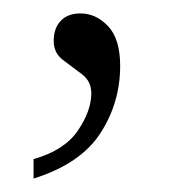

<svg xmlns="http://www.w3.org/2000/svg" viewBox="-20 -112 253 286"><path d="M30 125Q76 112 96 82.5Q116 53 116 27Q116 9 102 -1.5Q88 -12 74 -22.5Q60 -33 60 -51Q60 -70 70.5 -81Q81 -92 100 -92Q123 -92 141 -73Q159 -54 159 -14Q159 41 129.5 86.5Q100 132 30 154Z"/></svg>

Font: Noto Serif Tibetan ExtraLight
Style: Regular
Weight: 200
Designer: Monotype Design Team
Foundry: Monotype Imaging Inc.
Version: Version 2.103; ttfautohint (v1.8.4.7-5d5b)